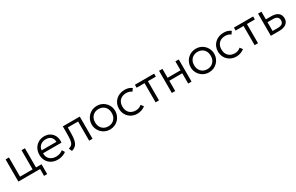

<svg xmlns="http://www.w3.org/2000/svg" viewBox="215 -1995 5613 3639"><g transform="rotate(-30 3021.5 -175.0)"><path d="M82 0V-485H156V-65H431V-485H505V0ZM557.5 150V0H460V-65H626V150Z M939 15Q862.5 15 804 -17Q745.5 -49 712.5 -106.8Q679.5 -164.5 679.5 -241Q679.5 -296.5 698.2 -344Q717 -391.5 751.2 -426.5Q785.5 -461.5 831.2 -480.8Q877 -500 931 -500Q988.5 -500 1033.5 -479.5Q1078.5 -459 1108.8 -422.5Q1139 -386 1152.2 -336.8Q1165.5 -287.5 1159 -230.5H756Q753.5 -176.5 776 -136.2Q798.5 -96 842 -73.5Q885.5 -51 945.5 -51Q985 -51 1023.8 -64.5Q1062.5 -78 1091 -103L1127 -45.5Q1102.5 -25.5 1070.8 -11.8Q1039 2 1005.2 8.5Q971.5 15 939 15ZM759.5 -292H1083Q1080.5 -359.5 1041.8 -397.5Q1003 -435.5 930 -435.5Q859.5 -435.5 813.2 -397.5Q767 -359.5 759.5 -292Z M1251.5 6 1223 -63Q1274 -76 1297.8 -105.8Q1321.5 -135.5 1328 -190.5Q1334.5 -245.5 1334.5 -334V-485H1705.5V0H1631.5V-420H1406V-334Q1406 -253.5 1399.8 -195.5Q1393.5 -137.5 1377 -97.5Q1360.5 -57.5 1330.2 -32.8Q1300 -8 1251.5 6Z M2083.5 15Q2009.5 15 1951 -20Q1892.5 -55 1859 -113.8Q1825.5 -172.5 1825.5 -242.5Q1825.5 -295 1844.8 -341.5Q1864 -388 1899 -423.8Q1934 -459.5 1981 -479.8Q2028 -500 2083.5 -500Q2158 -500 2216.2 -465Q2274.5 -430 2308 -371.2Q2341.5 -312.5 2341.5 -242.5Q2341.5 -190.5 2322.2 -143.8Q2303 -97 2268.5 -61.2Q2234 -25.5 2186.8 -5.2Q2139.5 15 2083.5 15ZM2083.5 -53.5Q2136.5 -53.5 2177.5 -76.8Q2218.5 -100 2241.8 -142.2Q2265 -184.5 2265 -242.5Q2265 -300.5 2241.8 -343Q2218.5 -385.5 2177.5 -408.5Q2136.5 -431.5 2083.5 -431.5Q2030.5 -431.5 1989.5 -408.5Q1948.5 -385.5 1925.2 -343Q1902 -300.5 1902 -242.5Q1902 -184.5 1925.5 -142.2Q1949 -100 1989.8 -76.8Q2030.5 -53.5 2083.5 -53.5Z M2683.5 15Q2607.5 15 2548.5 -18.5Q2489.5 -52 2456 -110.2Q2422.5 -168.5 2422.5 -242.5Q2422.5 -299 2442.2 -345.8Q2462 -392.5 2498.5 -427.2Q2535 -462 2584.2 -481Q2633.5 -500 2691.5 -500Q2737 -500 2775.2 -488.5Q2813.5 -477 2846.5 -452L2806.5 -393.5Q2784.5 -412 2754.2 -421.8Q2724 -431.5 2689.5 -431.5Q2631.5 -431.5 2589 -409.2Q2546.5 -387 2523 -344.8Q2499.5 -302.5 2499.5 -243.5Q2499.5 -154.5 2550.5 -104Q2601.5 -53.5 2689 -53.5Q2727.5 -53.5 2761 -67.5Q2794.5 -81.5 2814 -102L2857 -45.5Q2819.5 -17.5 2775.5 -1.2Q2731.5 15 2683.5 15Z M3085.5 0V-420H2912V-485H3333V-420H3159.5V0Z M3440.5 0V-485H3514.5V-289.5H3798V-485H3872V0H3798V-224.5H3514.5V0Z M4250.5 15Q4176.5 15 4118 -20Q4059.5 -55 4026 -113.8Q3992.5 -172.5 3992.5 -242.5Q3992.5 -295 4011.8 -341.5Q4031 -388 4066 -423.8Q4101 -459.5 4148 -479.8Q4195 -500 4250.5 -500Q4325 -500 4383.2 -465Q4441.5 -430 4475 -371.2Q4508.5 -312.5 4508.5 -242.5Q4508.5 -190.5 4489.2 -143.8Q4470 -97 4435.5 -61.2Q4401 -25.5 4353.8 -5.2Q4306.5 15 4250.5 15ZM4250.5 -53.5Q4303.5 -53.5 4344.5 -76.8Q4385.5 -100 4408.8 -142.2Q4432 -184.5 4432 -242.5Q4432 -300.5 4408.8 -343Q4385.5 -385.5 4344.5 -408.5Q4303.5 -431.5 4250.5 -431.5Q4197.5 -431.5 4156.5 -408.5Q4115.5 -385.5 4092.2 -343Q4069 -300.5 4069 -242.5Q4069 -184.5 4092.5 -142.2Q4116 -100 4156.8 -76.8Q4197.5 -53.5 4250.5 -53.5Z M4850.5 15Q4774.5 15 4715.5 -18.5Q4656.5 -52 4623 -110.2Q4589.5 -168.5 4589.5 -242.5Q4589.5 -299 4609.2 -345.8Q4629 -392.5 4665.5 -427.2Q4702 -462 4751.2 -481Q4800.5 -500 4858.5 -500Q4904 -500 4942.2 -488.5Q4980.5 -477 5013.5 -452L4973.5 -393.5Q4951.5 -412 4921.2 -421.8Q4891 -431.5 4856.5 -431.5Q4798.5 -431.5 4756 -409.2Q4713.5 -387 4690 -344.8Q4666.5 -302.5 4666.5 -243.5Q4666.5 -154.5 4717.5 -104Q4768.5 -53.5 4856 -53.5Q4894.5 -53.5 4928 -67.5Q4961.5 -81.5 4981 -102L5024 -45.5Q4986.5 -17.5 4942.5 -1.2Q4898.5 15 4850.5 15Z M5252.5 0V-420H5079V-485H5500V-420H5326.5V0Z M5607.5 0V-485H5681.5V-62.5H5794Q5858.5 -62.5 5890.2 -86Q5922 -109.5 5922 -157.5Q5922 -205.5 5892 -230Q5862 -254.5 5802.5 -254.5H5668V-317H5807.5Q5897 -317 5948.5 -275.5Q6000 -234 6000 -157.5Q6000 -108 5974.8 -72.8Q5949.5 -37.5 5904 -18.8Q5858.5 0 5798.5 0Z"/></g></svg>

Font: Geologica Cursive ExtraLight
Style: Regular
Weight: 250
Designer: Sindre Bremnes, Frode Helland
Foundry: Monokrom Skriftforlag AS
Version: Version 1.010;gftools[0.9.28]